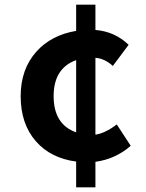

<svg xmlns="http://www.w3.org/2000/svg" viewBox="-20 -763 629 827"><path d="M308 -504Q211 -469 211 -349Q211 -227 308 -193ZM543 -135Q478 -78 391 -66V44H308V-67Q198 -82 135 -154Q69 -229 69 -349Q69 -465 137 -541Q201 -612 308 -630V-743H391V-634Q475 -627 534 -570L466 -479Q431 -511 391 -514V-183Q433 -189 483 -227Z"/></svg>

Font: Noto Sans Tobesmart edit
Style: Bold
Weight: 700
Designer: Ryoko NISHIZUKA  (kana & ideographs); Paul D. Hunt (Latin, Greek & Cyrillic); Wenlong ZHANG  (bopomofo); Sandoll Communi
Foundry: Adobe Systems Incorporated
Version: Version 1.005 Oct 7, 2021